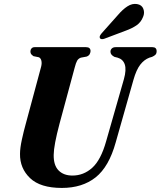

<svg xmlns="http://www.w3.org/2000/svg" viewBox="-20 -938 810 969"><path d="M515.5 -224.5 605.5 -539Q618.5 -586 609.8 -612.5Q601 -639 573.5 -647L557.5 -651Q537 -661.5 537.5 -677.5Q537.5 -686.5 544.2 -693.2Q551 -700 564 -700H749Q770.5 -700 770.5 -679.5Q770.5 -668.5 764.8 -662.2Q759 -656 747.5 -651L734 -647Q707.5 -637 687.8 -611.5Q668 -586 653.5 -535L564 -219.5Q530 -96.5 462.8 -43Q395.5 10.5 292 10.5Q183.5 10.5 131.8 -39Q80 -88.5 81 -161.5Q81 -190.5 90.5 -234Q100 -277.5 110 -313L187.5 -601Q192 -618.5 188.8 -631.8Q185.5 -645 176 -649L149 -654.5Q140.5 -660.5 137 -665.2Q133.5 -670 133.5 -679Q133.5 -687.5 139.2 -693.8Q145 -700 155 -700H414Q437 -700 437 -680Q436.5 -672 432.5 -664.5Q428.5 -657 417.5 -652.5L388 -647Q375.5 -642.5 369.2 -631.5Q363 -620.5 357 -597L280.5 -314Q251.5 -205 251 -157Q250 -104 275.5 -78Q301 -52 345.5 -52Q402 -52 445.5 -91.2Q489 -130.5 515.5 -224.5ZM574.5 -861.5Q599.5 -891 623.5 -906.2Q647.5 -921.5 671.5 -917.5Q696 -913.5 703.5 -893.2Q711 -873 702 -852.5Q691.5 -825.5 668.8 -810Q646 -794.5 614 -783L506.5 -742.5Q499.5 -740 493 -740.5Q486.5 -741 484 -746Q481.5 -751.5 484.5 -757.5Q487.5 -763.5 493 -770Z"/></svg>

Font: Fraunces 144pt Soft
Style: Bold Italic
Weight: 700
Italic angle: -16°
Version: Version 1.000;[b76b70a41]